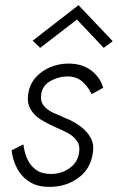

<svg xmlns="http://www.w3.org/2000/svg" viewBox="-20 -716 458 746"><path d="M71 -155 25 -132Q29 -95 46 -62.5Q63 -30 94 -10Q125 10 170 10Q235 11 284 -24.5Q333 -60 341 -124Q346 -157 331.5 -182Q317 -207 292 -225.5Q267 -244 237 -256Q213 -266 188.5 -277Q164 -288 150 -305.5Q136 -323 140 -350Q145 -384 176.5 -401.5Q208 -419 242 -419Q278 -419 300.5 -398.5Q323 -378 336 -350L381 -375Q369 -416 334 -442.5Q299 -469 246 -469Q210 -469 176.5 -455.5Q143 -442 119.5 -416Q96 -390 90 -354Q84 -317 98.5 -292Q113 -267 140 -250.5Q167 -234 197 -221Q222 -211 244.5 -198.5Q267 -186 279.5 -167.5Q292 -149 287 -121Q281 -84 249.5 -62Q218 -40 177 -40Q142 -40 119.5 -56.5Q97 -73 85.5 -99.5Q74 -126 71 -155ZM279 -640 383 -530 418 -556 285 -696 107 -558 136 -530Z"/></svg>

Font: Jost* 300 Light Italic
Style: Italic
Weight: 300
Italic angle: -10°
Version: Version 3.200; ttfautohint (v0.97) -l 8 -r 50 -G 200 -x 14 -